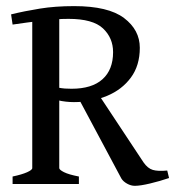

<svg xmlns="http://www.w3.org/2000/svg" viewBox="-20 -599 572 625"><path d="M435.1 -443.4Q435.1 -385.7 406 -346.4Q377 -307.1 328.4 -286.9Q279.8 -266.6 220.7 -266.6Q208 -266.6 194.6 -268.1Q181.2 -269.5 167.5 -272.9L165 -314.5Q180.7 -311.5 190.9 -310.8Q201.2 -310.1 212.9 -310.1Q279.3 -310.1 313.7 -341.1Q348.1 -372.1 348.1 -429.2Q348.1 -475.6 315.2 -506.6Q282.2 -537.6 203.1 -537.6Q163.6 -537.6 115.5 -531.7Q67.4 -525.9 21 -519L16.1 -552.2Q60.1 -563 109.9 -571Q159.7 -579.1 221.2 -579.1Q332.5 -579.1 383.8 -540.3Q435.1 -501.5 435.1 -443.4ZM530.3 -19.5Q500.5 -9.3 468.5 -1.7Q436.5 5.9 418.9 5.9Q406.2 5.9 393.6 -1.2Q380.9 -8.3 375 -18.1L237.8 -274.9L292.5 -304.2L447.3 -70.3Q460.9 -50.8 477.5 -45.9Q494.1 -41 524.4 -43.9ZM21 0V-24.4Q51.3 -30.8 68.1 -38.3Q85 -45.9 85 -51.8V-544.4H172.9V-51.8Q172.9 -46.4 188.2 -38.6Q203.6 -30.8 236.8 -24.4V0Z"/></svg>

Font: Dai Banna SIL
Style: Regular
Weight: 400
Designer: Victor Gaultney
Foundry: SIL International
Version: Version 4.000